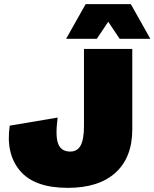

<svg xmlns="http://www.w3.org/2000/svg" viewBox="-20 -896 745 926"><path d="M705 -709H557L502 -791L447 -709H299L393 -876H611ZM618 -660V-272Q618 -137 537.5 -63.5Q457 10 307 10Q146 10 76.5 -72.5Q7 -155 27 -290L258 -329Q246 -238 261 -201.5Q276 -165 319 -165Q353 -165 369 -194.5Q385 -224 385 -289V-660Z"/></svg>

Font: Elaine Sans Black
Style: Regular
Weight: 900
Designer: Wei Huang
Foundry: Wei Huang
Version: Version 2.001;December 24, 2019;FontCreator 12.0.0.2547 64-b